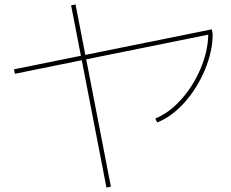

<svg xmlns="http://www.w3.org/2000/svg" viewBox="-20 -792 1040 864"><path d="M43 -480 344 -541 300 -768 320 -772 364 -545 933 -660 937 -640Q937 -561 902 -477.5Q867 -394 809.5 -330Q752 -266 687 -241L679 -259Q740 -283 794.5 -343.5Q849 -404 882.5 -483Q916 -562 917 -636L368 -525L479 48L459 52L348 -521L47 -460Z"/></svg>

Font: Enso Thin
Style: Regular
Weight: 100
Designer: Coji Morishita
Foundry: UNDERFOREST DESIGN
Version: Version 1.000